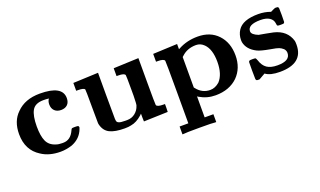

<svg xmlns="http://www.w3.org/2000/svg" viewBox="-69 -843 2380 1426"><g transform="rotate(-20 1121.5 -129.5)"><path d="M295 -398Q229 -398 205.5 -356.5Q182 -315 182 -231Q182 -155 201 -113.5Q220 -72 270 -57Q289 -50 317 -50H326Q385 -50 414 -115Q419 -127 423 -129Q427 -131 447 -131Q468 -131 471 -129Q478 -126 478 -117Q478 -115 474 -105Q449 -37 377 -9Q330 6 286 6Q196 6 135 -35Q39 -95 39 -222Q39 -325 101 -384Q168 -453 286 -453Q464 -453 464 -353Q464 -320 445.5 -302Q427 -284 395 -284Q363 -284 344 -302.5Q325 -321 325 -353Q325 -378 338 -396H333Q317 -398 295 -398Z M551 -442 645 -446Q739 -450 740 -450H746V-273Q746 -92 747 -85Q748 -68 751.5 -62Q755 -56 765 -52Q779 -46 815 -46H830Q866 -46 893 -67.5Q920 -89 930 -121L931 -123Q935 -135 936 -199Q936 -201 936 -207Q936 -233 936 -249Q936 -358 934 -363Q929 -380 880 -380H867V-442L1065 -450V-267Q1065 -84 1067 -79Q1072 -62 1121 -62H1134V-31Q1134 0 1133 0Q1114 0 1038 3Q962 6 943 6Q942 6 942 -25V-56L931 -45Q887 -6 843 1Q824 6 792 6Q716 6 674.5 -14.5Q633 -35 620 -87L618 -98L617 -230Q617 -358 615 -366Q608 -380 561 -380H548V-442Z M1182 -442Q1183 -442 1273.5 -446Q1364 -450 1365 -450H1371V-409Q1373 -409 1381 -414Q1448 -450 1532 -450Q1632 -450 1691 -387Q1750 -324 1750 -223Q1750 -122 1686 -58Q1619 6 1511 6Q1443 6 1386 -28L1377 -34V132H1446V194H1437Q1423 191 1313 191Q1202 191 1188 194H1179V132H1248V-113Q1248 -358 1246 -363Q1241 -380 1192 -380H1179V-442ZM1562 -368Q1535 -395 1500 -395Q1430 -395 1385 -352L1377 -345V-104L1383 -97Q1424 -45 1487 -45Q1526 -45 1561 -76Q1607 -126 1607 -224Q1607 -323 1562 -368Z M2019 -46Q2119 -46 2119 -108Q2119 -127 2105 -142Q2089 -156 2073 -162Q2060 -168 2006 -177Q1939 -189 1911 -202Q1840 -237 1828 -299Q1827 -304 1827 -315Q1827 -357 1849 -391Q1889 -453 2012 -453Q2063 -453 2109 -436L2127 -445L2146 -453H2155Q2165 -453 2168 -451Q2173 -448 2174 -440Q2175 -432 2175 -387Q2175 -342 2174 -334Q2173 -326 2168 -323Q2165 -321 2144 -321Q2124 -321 2120 -323Q2113 -327 2113 -341Q2110 -372 2084 -389Q2058 -406 2013 -406Q1912 -406 1912 -353Q1912 -327 1963 -307Q1968 -306 2018.5 -297Q2069 -288 2074 -286Q2175 -262 2201 -172Q2203 -162 2203 -142Q2203 6 2019 6Q1943 6 1906 -22Q1879 -7 1857 6H1847Q1837 6 1834 4Q1829 1 1828 -8Q1827 -17 1827 -73Q1827 -129 1827.5 -138Q1828 -147 1833 -150Q1838 -153 1857 -153Q1878 -153 1882 -151Q1886 -148 1892 -132Q1906 -87 1936 -66.5Q1966 -46 2019 -46Z"/></g></svg>

Font: KaTeX_Main
Style: Bold
Weight: 700
Version: Version 1.1; ttfautohint (v1.3)